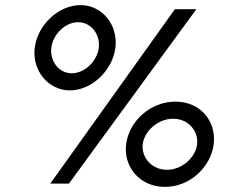

<svg xmlns="http://www.w3.org/2000/svg" viewBox="-20 -729 882 752"><path d="M181 -542C187 -593 234 -642 286 -642C338 -642 373 -593 367 -542C361 -491 313 -442 261 -442C209 -442 175 -491 181 -542ZM116 -542C105 -454 168 -375 254 -375C340 -375 421 -454 432 -542C443 -631 381 -709 295 -709C209 -709 127 -631 116 -542ZM539 -164C545 -215 598 -264 658 -264C718 -264 758 -215 752 -164C746 -113 694 -64 634 -64C574 -64 533 -113 539 -164ZM474 -164C463 -76 527 3 626 3C725 3 806 -76 817 -164C828 -253 766 -331 667 -331C568 -331 485 -253 474 -164ZM250 -10 749 -693H665L177 -10Z"/></svg>

Font: Bluebird
Style: LiExtObl
Weight: 300
Designer: Jasper
Foundry: Cannot Into Space Fonts
Version: Version 0.98